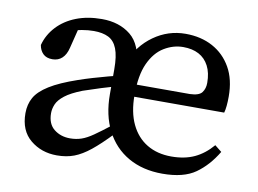

<svg xmlns="http://www.w3.org/2000/svg" viewBox="-61 -582 922 685"><g transform="rotate(10 400.0 -239.5)"><path d="M182 14Q126 14 86 -19Q46 -52 46 -115Q46 -147 60 -172Q74 -197 110 -219.5Q146 -242 210 -264Q233 -272 260 -280Q287 -288 315 -295.5Q343 -303 369 -308V-270Q335 -262 297 -250Q259 -238 233 -229Q192 -213 171 -196.5Q150 -180 143 -163.5Q136 -147 136 -131Q136 -92 160 -73Q184 -54 218 -54Q240 -54 259 -60.5Q278 -67 301 -83Q324 -99 360 -127L378 -98H373Q332 -55 302 -31Q272 -7 244.5 3.5Q217 14 182 14ZM564 13Q493 13 440.5 -17Q388 -47 359.5 -102.5Q331 -158 331 -234V-324Q331 -372 320.5 -398.5Q310 -425 289 -435.5Q268 -446 236 -446Q215 -446 192.5 -442Q170 -438 143 -427L184 -460L162 -372Q156 -347 142 -334Q128 -321 107 -321Q85 -321 73 -333Q61 -345 58 -364Q68 -402 95.5 -431.5Q123 -461 164 -477Q205 -493 257 -493Q320 -493 361.5 -459.5Q403 -426 407 -348L367 -355Q393 -419 445 -456Q497 -493 560 -493Q616 -493 658.5 -470Q701 -447 725.5 -404Q750 -361 750 -299Q750 -281 748.5 -265.5Q747 -250 744 -240H371V-284H612Q645 -285 655.5 -299Q666 -313 666 -334Q666 -370 653 -395Q640 -420 616.5 -432.5Q593 -445 560 -445Q524 -445 491 -425Q458 -405 438 -361.5Q418 -318 418 -246Q418 -184 438.5 -141Q459 -98 496.5 -75.5Q534 -53 585 -53Q633 -53 668.5 -69.5Q704 -86 733 -120L758 -100Q727 -48 684 -17.5Q641 13 564 13Z"/></g></svg>

Font: Source Serif 4 18pt
Style: Regular
Weight: 400
Designer: Frank Grießhammer
Foundry: Adobe Systems Incorporated
Version: Version 4.004;hotconv 1.0.116;makeotfexe 2.5.65601